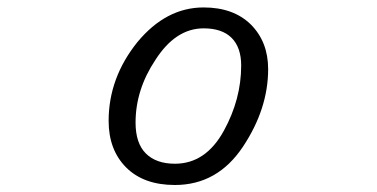

<svg xmlns="http://www.w3.org/2000/svg" viewBox="-20 -498 1040 529"><path d="M718.8 -307.6Q718.8 -382.8 670.9 -430.7Q623 -477.5 541 -477.5Q437.5 -477.5 358.4 -381.8Q279.3 -283.2 279.3 -165Q279.3 -85 327.6 -36.6Q376 11.7 461.9 11.7Q579.1 11.7 649.4 -93.8Q718.8 -198.2 718.8 -307.6ZM461.9 -46.9Q410.2 -46.9 381.8 -75.2Q353.5 -103.5 353.5 -160.2Q353.5 -251 408.2 -333Q463.9 -419.9 541 -419.9Q591.8 -419.9 618.2 -393.6Q644.5 -367.2 644.5 -317.4Q644.5 -224.6 596.7 -137.7Q546.9 -46.9 461.9 -46.9Z"/></svg>

Font: FakePearl
Style: ExtraLight
Weight: 300
Version: Version 1.2